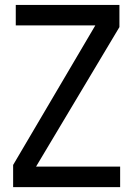

<svg xmlns="http://www.w3.org/2000/svg" viewBox="-20 -769 540 778"><path d="M33.2 -10.7V-100.6L366.2 -666H43.9V-749H463.9V-659.2L126 -93.8H466.8V-10.7Z"/></svg>

Font: Kosugi
Style: Regular
Weight: 400
Version: Version 4.002